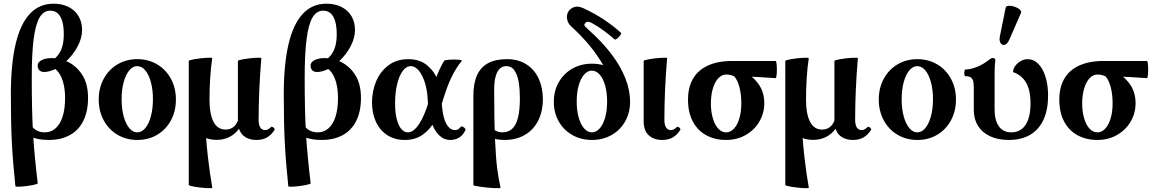

<svg xmlns="http://www.w3.org/2000/svg" viewBox="-20 -744 6222 1036"><path d="M38.6 -234.9Q38.6 -397 64.2 -505.9Q89.8 -614.7 141.1 -669.4Q192.4 -724.1 269 -724.1Q314.9 -724.1 349.9 -706.5Q384.8 -689 403.8 -656.7Q422.9 -624.5 422.9 -582Q422.9 -539.1 399.2 -494.1Q375.5 -449.2 337.9 -414.1Q389.2 -392.1 422.1 -342.8Q455.1 -293.5 455.1 -215.3Q455.1 -144 430.2 -93Q405.3 -42 357.4 -15.4Q309.6 11.2 242.7 11.2Q212.9 11.2 188 6.6Q163.1 2 144.5 -7.3L147.5 -68.8Q160.2 -49.3 179 -39.6Q197.8 -29.8 221.2 -29.8Q255.4 -29.8 280 -51.8Q304.7 -73.7 317.9 -115Q331.1 -156.2 331.1 -213.9Q331.1 -251.5 325 -282Q318.8 -312.5 307.1 -335.2Q295.4 -357.9 278.8 -371.6Q263.7 -364.3 247.6 -359.9Q231.4 -355.5 218.3 -355.5Q201.7 -355.5 192.4 -364.7Q183.1 -374 183.1 -390.6Q183.1 -408.2 204.6 -419.4Q226.1 -430.7 260.3 -430.7Q265.6 -430.7 277.3 -429.7Q300.8 -450.7 312.5 -481.9Q324.2 -513.2 324.2 -558.6Q324.2 -600.6 315.9 -629.2Q307.6 -657.7 291.5 -672.1Q275.4 -686.5 251.5 -686.5Q215.3 -686.5 193.6 -649.7Q171.9 -612.8 161.6 -533.7Q151.4 -454.6 151.4 -324.2Q151.4 -141.1 158.2 -25.6Q165 89.8 183.6 245.1Q184.1 249.5 154.1 255.1Q124 260.7 93.8 262.9Q63.5 265.1 63 260.7Q48.8 125 43.7 20.5Q38.6 -84 38.6 -234.9Z M512.7 -207Q512.7 -269 539.6 -318.8Q566.5 -368.7 613.9 -396.7Q661.4 -424.8 721 -424.8Q780.6 -424.8 828 -396.7Q875.5 -368.7 902.3 -318.8Q929.2 -269 929.2 -207Q929.2 -144.5 902.3 -94.7Q875.5 -44.9 828.1 -16.8Q780.7 11.2 721.1 11.2Q661.6 11.2 614.1 -16.8Q566.6 -44.9 539.6 -94.7Q512.7 -144.5 512.7 -207ZM805.2 -208.6Q805.2 -259.8 794.2 -300.5Q783.2 -341.2 763.9 -364.2Q744.6 -387.2 720.7 -387.2Q696.8 -387.2 677.5 -364.2Q658.2 -341.1 647.2 -300.4Q636.2 -259.6 636.2 -208.4Q636.2 -157.2 647.2 -116.5Q658.2 -75.8 677.5 -52.8Q696.8 -29.8 720.7 -29.8Q744.6 -29.8 763.9 -52.8Q783.2 -75.9 794.2 -116.6Q805.2 -157.3 805.2 -208.6Z M998.5 253.9V-415Q998.5 -419.4 1030.5 -424.8Q1062.5 -430.2 1094 -432.1Q1125.5 -434.1 1125 -429.7Q1117.7 -379.4 1114 -320.8Q1110.4 -262.2 1110.4 -208.5Q1110.4 -127.9 1132.3 -86.4Q1154.3 -44.9 1196.8 -44.9Q1220.7 -44.9 1237.5 -57.1Q1254.4 -69.3 1263.7 -93.3V-415Q1263.7 -419.4 1295.4 -424.8Q1327.1 -430.2 1358.9 -432.1Q1390.6 -434.1 1390.1 -429.7Q1375.5 -256.3 1375.5 -97.2Q1375.5 -70.3 1384.5 -56.2Q1393.6 -42 1410.6 -42Q1418.5 -42 1426 -45.9Q1433.6 -49.8 1443.4 -59.1Q1445.8 -61.5 1451.2 -58.8Q1456.5 -56.2 1460 -51Q1463.4 -45.9 1461.4 -43Q1443.4 -15.1 1419.9 -2Q1396.5 11.2 1363.3 11.2Q1329.6 11.2 1304.7 -3.7Q1279.8 -18.6 1269.5 -49.3Q1248.5 -20 1217.5 -4.6Q1186.5 10.7 1148.9 10.7Q1133.3 10.7 1119.1 8.3Q1105 5.9 1092.3 1Q1096.2 53.2 1101.6 101.1Q1106.9 148.9 1112.8 189Q1118.7 229 1125.5 268.6Q1126 272.9 1094.2 271Q1062.5 269 1030.5 263.7Q998.5 258.3 998.5 253.9Z M1511.2 -234.9Q1511.2 -397 1536.9 -505.9Q1562.5 -614.7 1613.8 -669.4Q1665 -724.1 1741.7 -724.1Q1787.6 -724.1 1822.5 -706.5Q1857.4 -689 1876.5 -656.7Q1895.5 -624.5 1895.5 -582Q1895.5 -539.1 1871.8 -494.1Q1848.1 -449.2 1810.5 -414.1Q1861.8 -392.1 1894.8 -342.8Q1927.7 -293.5 1927.7 -215.3Q1927.7 -144 1902.8 -93Q1877.9 -42 1830.1 -15.4Q1782.2 11.2 1715.3 11.2Q1685.5 11.2 1660.6 6.6Q1635.7 2 1617.2 -7.3L1620.1 -68.8Q1632.8 -49.3 1651.6 -39.6Q1670.4 -29.8 1693.8 -29.8Q1728 -29.8 1752.7 -51.8Q1777.3 -73.7 1790.5 -115Q1803.7 -156.2 1803.7 -213.9Q1803.7 -251.5 1797.6 -282Q1791.5 -312.5 1779.8 -335.2Q1768.1 -357.9 1751.5 -371.6Q1736.3 -364.3 1720.2 -359.9Q1704.1 -355.5 1690.9 -355.5Q1674.3 -355.5 1665 -364.7Q1655.8 -374 1655.8 -390.6Q1655.8 -408.2 1677.2 -419.4Q1698.7 -430.7 1732.9 -430.7Q1738.3 -430.7 1750 -429.7Q1773.4 -450.7 1785.2 -481.9Q1796.9 -513.2 1796.9 -558.6Q1796.9 -600.6 1788.6 -629.2Q1780.3 -657.7 1764.2 -672.1Q1748 -686.5 1724.1 -686.5Q1688 -686.5 1666.3 -649.7Q1644.5 -612.8 1634.3 -533.7Q1624 -454.6 1624 -324.2Q1624 -141.1 1630.9 -25.6Q1637.7 89.8 1656.2 245.1Q1656.7 249.5 1626.7 255.1Q1596.7 260.7 1566.4 262.9Q1536.1 265.1 1535.6 260.7Q1521.5 125 1516.4 20.5Q1511.2 -84 1511.2 -234.9Z M1987.3 -190.9Q1987.3 -252 2009.8 -305.4Q2032.2 -358.9 2076.4 -391.8Q2120.6 -424.8 2182.1 -424.8Q2245.6 -424.8 2285.4 -391.1Q2325.2 -357.4 2342.8 -309.1Q2360.4 -260.7 2362.3 -212.4Q2365.2 -124.5 2384.8 -83.3Q2404.3 -42 2435.5 -42Q2443.8 -42 2451.9 -46.6Q2460 -51.3 2465.3 -59.1Q2468.3 -63.5 2475.3 -61Q2482.4 -58.6 2487.8 -52.7Q2493.2 -46.9 2491.7 -43Q2480 -16.1 2458.7 -2.4Q2437.5 11.2 2409.2 11.2Q2374.5 11.2 2347.9 -15.4Q2321.3 -42 2305.7 -92Q2290 -142.1 2287.6 -210.4Q2285.6 -254.4 2273.4 -295.2Q2261.2 -335.9 2241 -361.6Q2220.7 -387.2 2196.3 -387.2Q2172.4 -387.2 2153.1 -361.3Q2133.8 -335.4 2122.8 -289.6Q2111.8 -243.7 2111.8 -186Q2111.8 -135.7 2121.1 -100.3Q2130.4 -64.9 2146 -47.4Q2161.6 -29.8 2180.7 -29.8Q2211.9 -29.8 2241.2 -74.5Q2270.5 -119.1 2292.5 -193.4Q2318.8 -283.7 2334.7 -327.9Q2350.6 -372.1 2376 -415.5Q2378.9 -419.9 2404.3 -421.9Q2429.7 -423.8 2452.6 -421.9Q2475.6 -419.9 2471.7 -415.5Q2439.5 -376 2415.3 -325.7Q2391.1 -275.4 2364.3 -185.5Q2348.1 -131.8 2324.7 -89.1Q2301.3 -46.4 2261.5 -17.6Q2221.7 11.2 2164.1 11.2Q2110.4 11.2 2070.3 -14.4Q2030.3 -40 2008.8 -85.9Q1987.3 -131.8 1987.3 -190.9Z M2534.2 253.9V-227.1Q2534.2 -294.9 2554.2 -338.6Q2574.2 -382.3 2614.5 -403.6Q2654.8 -424.8 2715.8 -424.8Q2776.9 -424.8 2820.6 -396.7Q2864.3 -368.7 2886.7 -319.6Q2909.2 -270.5 2909.2 -209Q2909.2 -143.6 2884.3 -93.8Q2859.4 -43.9 2812.5 -16.4Q2765.6 11.2 2701.7 11.2Q2670.4 11.2 2639.9 2.7Q2609.4 -5.9 2585 -27.3L2622.6 -70.8Q2637.2 -47.9 2654.5 -38.8Q2671.9 -29.8 2689.9 -29.8Q2722.7 -29.8 2743.7 -49.1Q2764.6 -68.4 2774.9 -108.9Q2785.2 -149.4 2785.2 -213.4Q2785.2 -259.8 2779.3 -298.1Q2773.4 -336.4 2757.3 -361.8Q2741.2 -387.2 2711.9 -387.2Q2692.9 -387.2 2678.2 -374.8Q2663.6 -362.3 2655 -334Q2646.5 -305.7 2646.5 -260.7Q2646.5 -92.3 2651.1 10Q2655.8 112.3 2662.6 164.1Q2669.4 215.8 2680.7 268.6Q2681.6 272.9 2645 271Q2608.4 269 2571.3 263.7Q2534.2 258.3 2534.2 253.9Z M2968.3 -194.8Q2968.3 -253.4 2994.9 -300.3Q3021.5 -347.2 3068.4 -373.8Q3115.2 -400.4 3174.3 -400.4Q3204.6 -400.4 3234.9 -392.6Q3202.1 -448.7 3161.9 -497.6Q3121.6 -546.4 3061 -603Q3047.4 -615.7 3042.5 -630.9Q3037.6 -646 3039.3 -659.7Q3041 -673.3 3047.4 -682.6Q3058.6 -699.2 3078.9 -706.1Q3099.1 -712.9 3128.9 -699.2Q3186 -672.9 3236.8 -639.4Q3287.6 -606 3330.6 -566.9Q3334 -564 3326.9 -553.7Q3319.8 -543.5 3309.8 -535.9Q3299.8 -528.3 3296.4 -531.2Q3269.5 -555.2 3241.5 -575.9Q3213.4 -596.7 3181.6 -615.2L3172.9 -620.1Q3159.7 -627 3151.4 -626.7Q3143.1 -626.5 3137.7 -619.1Q3132.8 -613.8 3133.1 -609.6Q3133.3 -605.5 3137.5 -600.8Q3141.6 -596.2 3152.8 -585.9Q3227.5 -520 3278.1 -453.6Q3328.6 -387.2 3354.2 -322Q3379.9 -256.8 3379.9 -194.8Q3379.9 -135.7 3353.3 -88.9Q3326.7 -42 3279.8 -15.4Q3232.9 11.2 3174.3 11.2Q3115.2 11.2 3068.4 -15.4Q3021.5 -42 2994.9 -88.9Q2968.3 -135.7 2968.3 -194.8ZM3255.9 -196.3Q3255.9 -244.1 3245.4 -282Q3234.9 -319.8 3216.1 -341.3Q3197.3 -362.8 3173.8 -362.8Q3150.4 -362.8 3131.6 -341.3Q3112.8 -319.8 3102.3 -282Q3091.8 -244.1 3091.8 -196.3Q3091.8 -148.4 3102.3 -110.6Q3112.8 -72.8 3131.6 -51.3Q3150.4 -29.8 3173.8 -29.8Q3197.3 -29.8 3216.1 -51.3Q3234.9 -72.8 3245.4 -110.6Q3255.9 -148.4 3255.9 -196.3Z M3453.1 -89.4V-415Q3453.1 -419.4 3484.9 -424.8Q3516.6 -430.2 3548.3 -432.1Q3580.1 -434.1 3579.6 -429.7Q3564.9 -256.3 3564.9 -97.2Q3564.9 -70.3 3574 -56.2Q3583 -42 3600.1 -42Q3607.9 -42 3615.5 -45.9Q3623 -49.8 3632.8 -59.1Q3635.3 -61.5 3640.6 -58.8Q3646 -56.2 3649.4 -51Q3652.8 -45.9 3650.9 -43Q3632.8 -15.1 3609.4 -2Q3585.9 11.2 3552.7 11.2Q3508.8 11.2 3481 -13.7Q3453.1 -38.6 3453.1 -89.4Z M3692.4 -207Q3692.4 -272 3718.8 -318.4Q3745.1 -364.7 3798.8 -389.9Q3852.5 -415 3932.6 -415H4165Q4169.4 -415 4171.1 -391.8Q4172.9 -368.7 4171.1 -345.5Q4169.4 -322.3 4165 -322.3Q4069.8 -329.1 4002.9 -331.5L4006.3 -351.6Q4053.7 -322.3 4078.9 -281.2Q4104 -240.2 4104 -187.5Q4104 -133.3 4077.4 -87.9Q4050.8 -42.5 4003.7 -15.6Q3956.5 11.2 3898.4 11.2Q3837.9 11.2 3791.3 -13.9Q3744.6 -39.1 3718.5 -88.1Q3692.4 -137.2 3692.4 -207ZM3980 -186Q3980 -235.8 3969.7 -274.2Q3959.5 -312.5 3941.9 -332Q3921.4 -341.8 3897.9 -341.8Q3874.5 -341.8 3855.7 -321.8Q3836.9 -301.8 3826.4 -266.1Q3815.9 -230.5 3815.9 -186Q3815.9 -141.1 3826.4 -105.5Q3836.9 -69.8 3855.7 -49.8Q3874.5 -29.8 3897.9 -29.8Q3921.4 -29.8 3940.2 -49.8Q3959 -69.8 3969.5 -105.5Q3980 -141.1 3980 -186Z M4217.3 253.9V-415Q4217.3 -419.4 4249.3 -424.8Q4281.2 -430.2 4312.7 -432.1Q4344.2 -434.1 4343.8 -429.7Q4336.4 -379.4 4332.8 -320.8Q4329.1 -262.2 4329.1 -208.5Q4329.1 -127.9 4351.1 -86.4Q4373 -44.9 4415.5 -44.9Q4439.5 -44.9 4456.3 -57.1Q4473.1 -69.3 4482.4 -93.3V-415Q4482.4 -419.4 4514.2 -424.8Q4545.9 -430.2 4577.6 -432.1Q4609.4 -434.1 4608.9 -429.7Q4594.2 -256.3 4594.2 -97.2Q4594.2 -70.3 4603.3 -56.2Q4612.3 -42 4629.4 -42Q4637.2 -42 4644.8 -45.9Q4652.3 -49.8 4662.1 -59.1Q4664.6 -61.5 4669.9 -58.8Q4675.3 -56.2 4678.7 -51Q4682.1 -45.9 4680.2 -43Q4662.1 -15.1 4638.7 -2Q4615.2 11.2 4582 11.2Q4548.3 11.2 4523.4 -3.7Q4498.5 -18.6 4488.3 -49.3Q4467.3 -20 4436.3 -4.6Q4405.3 10.7 4367.7 10.7Q4352.1 10.7 4337.9 8.3Q4323.7 5.9 4311 1Q4314.9 53.2 4320.3 101.1Q4325.7 148.9 4331.5 189Q4337.4 229 4344.2 268.6Q4344.7 272.9 4313 271Q4281.2 269 4249.3 263.7Q4217.3 258.3 4217.3 253.9Z M4721.7 -207Q4721.7 -269 4748.6 -318.8Q4775.5 -368.7 4822.9 -396.7Q4870.4 -424.8 4930 -424.8Q4989.6 -424.8 5037 -396.7Q5084.5 -368.7 5111.3 -318.8Q5138.2 -269 5138.2 -207Q5138.2 -144.5 5111.3 -94.7Q5084.5 -44.9 5037.1 -16.8Q4989.6 11.2 4930.1 11.2Q4870.6 11.2 4823.1 -16.8Q4775.5 -44.9 4748.6 -94.7Q4721.7 -144.5 4721.7 -207ZM5014.2 -208.6Q5014.2 -259.8 5003.2 -300.5Q4992.1 -341.2 4972.9 -364.2Q4953.6 -387.2 4929.7 -387.2Q4905.8 -387.2 4886.5 -364.2Q4867.2 -341.1 4856.2 -300.4Q4845.2 -259.6 4845.2 -208.4Q4845.2 -157.2 4856.2 -116.5Q4867.2 -75.8 4886.5 -52.8Q4905.8 -29.8 4929.7 -29.8Q4953.6 -29.8 4972.9 -52.8Q4992.1 -75.9 5003.2 -116.6Q5014.2 -157.3 5014.2 -208.6Z M5234.4 -150.9V-272Q5234.4 -293.9 5231 -306.9Q5227.5 -319.8 5217.8 -326.4Q5208 -333 5189.5 -333Q5185.1 -333 5183.6 -342Q5182.1 -351.1 5183.8 -360.1Q5185.5 -369.1 5189.5 -369.1Q5217.8 -369.1 5252.7 -383.5Q5287.6 -397.9 5317.9 -422.4Q5324.2 -427.2 5328.6 -429.2Q5333 -431.2 5338.4 -431.2Q5344.2 -431.2 5347.4 -427.7Q5350.6 -424.3 5350.6 -418Q5348.1 -398.9 5347.4 -380.1Q5346.7 -361.3 5346.7 -333V-153.8Q5346.7 -94.2 5370.1 -62Q5393.6 -29.8 5437 -29.8Q5470.2 -29.8 5493.4 -47.9Q5516.6 -65.9 5528.6 -100.8Q5540.5 -135.7 5540.5 -186Q5540.5 -232.4 5530.3 -266.1Q5520 -299.8 5499 -322Q5478 -344.2 5446.3 -355Q5446.3 -372.6 5458.3 -388.7Q5470.2 -404.8 5488.5 -414.8Q5506.8 -424.8 5525.4 -424.8Q5557.1 -424.8 5582.3 -399.7Q5607.4 -374.5 5621.3 -329.6Q5635.3 -284.7 5635.3 -227.5Q5635.3 -151.9 5610.6 -98.1Q5585.9 -44.4 5538.3 -16.6Q5490.7 11.2 5423.3 11.2Q5365.7 11.2 5323 -8.5Q5280.3 -28.3 5257.3 -64.9Q5234.4 -101.6 5234.4 -150.9ZM5375 -546.9 5406.2 -701.7Q5408.7 -714.8 5431.6 -712.6Q5454.6 -710.4 5474.4 -698.5Q5494.1 -686.5 5489.3 -674.8L5426.3 -530.3Q5416 -506.8 5401.9 -502.4Q5387.7 -498 5379.2 -511.2Q5370.6 -524.4 5375 -546.9Z M5695.8 -207Q5695.8 -272 5722.2 -318.4Q5748.5 -364.7 5802.2 -389.9Q5856 -415 5936 -415H6168.5Q6172.9 -415 6174.6 -391.8Q6176.3 -368.7 6174.6 -345.5Q6172.9 -322.3 6168.5 -322.3Q6073.2 -329.1 6006.3 -331.5L6009.8 -351.6Q6057.1 -322.3 6082.3 -281.2Q6107.4 -240.2 6107.4 -187.5Q6107.4 -133.3 6080.8 -87.9Q6054.2 -42.5 6007.1 -15.6Q5960 11.2 5901.9 11.2Q5841.3 11.2 5794.7 -13.9Q5748 -39.1 5721.9 -88.1Q5695.8 -137.2 5695.8 -207ZM5983.4 -186Q5983.4 -235.8 5973.1 -274.2Q5962.9 -312.5 5945.3 -332Q5924.8 -341.8 5901.4 -341.8Q5877.9 -341.8 5859.1 -321.8Q5840.3 -301.8 5829.8 -266.1Q5819.3 -230.5 5819.3 -186Q5819.3 -141.1 5829.8 -105.5Q5840.3 -69.8 5859.1 -49.8Q5877.9 -29.8 5901.4 -29.8Q5924.8 -29.8 5943.6 -49.8Q5962.4 -69.8 5972.9 -105.5Q5983.4 -141.1 5983.4 -186Z"/></svg>

Font: Junicode Two Beta VF
Style: Regular
Weight: 400
Designer: Peter S. Baker
Foundry: Briery Creek Software
Version: Version 1.031 beta; ttfautohint (v1.8.1.43-b0c9)